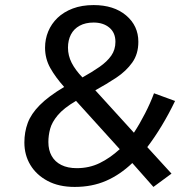

<svg xmlns="http://www.w3.org/2000/svg" viewBox="-20 -721 764 753"><path d="M347.2 -701.1Q426.4 -701.1 474.5 -660.6Q522.6 -620 522.6 -557Q522.6 -509.2 498.7 -475.7Q474.8 -442.2 436.4 -416.6Q397.9 -391 353.8 -366.9L505.2 -200.5Q528.1 -235.4 549 -276.3Q570 -317.2 584 -355.2L666.6 -325Q642.6 -275 614.6 -228.5Q586.6 -182.1 557.6 -144.1L652.6 -40.1L581.7 12.1L498.9 -81.6Q450.9 -35.7 395.9 -11.8Q340.9 12.1 273 12.1Q210.9 12.1 166.8 -11.4Q122.7 -34.9 99.2 -73.9Q75.6 -112.9 75.6 -162Q75.6 -203 88.7 -238.5Q101.7 -274.1 135.7 -308.5Q169.7 -343 231.6 -380Q197.6 -418 177.1 -454.5Q156.7 -491 156.7 -534Q156.7 -567.9 169.2 -597.9Q181.7 -627.9 205.7 -651Q229.7 -674 265.3 -687.6Q301 -701.1 347.2 -701.1ZM449.6 -136 278.1 -325.4Q229.4 -296.6 206.6 -269.2Q183.7 -241.8 176.7 -215.9Q169.7 -190 169.7 -164.1Q169.7 -132.2 182.7 -109.3Q195.6 -86.4 220.5 -74Q245.4 -61.5 281.3 -61.5Q330.1 -61.5 370.9 -81.4Q411.7 -101.3 449.6 -136ZM347.1 -632.6Q315.3 -632.6 292.4 -620.2Q269.5 -607.7 258 -585.3Q246.6 -562.9 246.6 -534Q246.6 -503.1 261 -474.7Q275.4 -446.4 303.3 -417.4Q341.2 -438.4 370.6 -458.9Q399.9 -479.3 416.3 -502.7Q432.7 -526.1 432.7 -557Q432.7 -592.8 408.8 -612.7Q384.9 -632.6 347.1 -632.6Z"/></svg>

Font: Fira Sans Variable
Style: Italic
Weight: 397
Italic angle: -8°
Designer: Carrois Corporate & Edenspiekermann AG
Foundry: Carrois Corporate GbR & Edenspiekermann AG
Version: Version 4.202